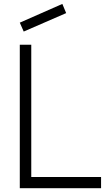

<svg xmlns="http://www.w3.org/2000/svg" viewBox="-20 -984 564 1004"><path d="M104 -819 83.5 -865.5 306 -963.5 326 -915.5ZM143.5 -750V-58.5H508.5V0H83.5V-750Z"/></svg>

Font: Russisch Sans Light
Style: Regular
Weight: 300
Designer: Michael Sharanda (font) & Cristiano Sobral (main changes)
Foundry: Michael Sharanda
Version: Version 2.00;September 8, 2020;FontCreator 13.0.0.2681 64-bi